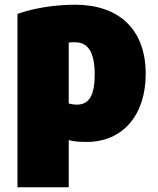

<svg xmlns="http://www.w3.org/2000/svg" viewBox="-20 -578 671 813"><path d="M271 215V15C290 21 314 23 347 23C501 23 597 -92 597 -265C597 -457 480 -558 298 -558C203 -558 115 -541 54 -519V215ZM271 -140V-398C278 -399 288 -399 298 -399C355 -399 381 -353 381 -264C381 -177 359 -135 306 -135C292 -135 280 -137 271 -140Z"/></svg>

Font: Repo ExtraBlack
Style: Regular
Weight: 400
Designer: Stefan Peev
Foundry: Context Ltd
Version: Version 001.502